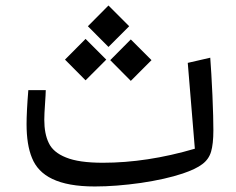

<svg xmlns="http://www.w3.org/2000/svg" viewBox="-20 -655 844 688"><path d="M294.9 -561 368.7 -486.8 442.9 -561 368.7 -635.3ZM212.9 -441.4 286.6 -367.2 360.8 -441.4 286.6 -515.6ZM375 -439.5 448.7 -365.2 522.9 -439.5 448.7 -513.7ZM319.8 13.2C371.1 13.2 425.8 8.8 484.9 0.5C543.9 -8.3 593.8 -19.5 634.8 -33.2C666.5 -43.9 689.9 -55.2 705.1 -66.9C720.2 -78.1 731 -93.3 736.3 -111.3C741.7 -129.4 744.6 -155.3 744.6 -188C744.6 -215.8 743.7 -257.8 741.2 -314C738.8 -370.1 735.8 -414.6 733.4 -448.2L652.8 -429.7L678.2 -122.1C563.5 -88.4 453.6 -71.8 348.6 -71.8C291 -71.8 247.1 -78.1 216.3 -90.8C185.5 -103 165 -120.6 154.8 -142.6C144 -164.6 138.7 -192.4 138.7 -226.1C138.7 -238.3 139.6 -258.8 141.6 -286.6C143.1 -305.7 143.6 -320.8 144 -332H81.5C77.1 -278.3 75.2 -237.8 75.2 -210C75.2 -161.1 81.5 -120.6 94.7 -88.9C120.6 -24.4 188.5 13.2 319.8 13.2Z"/></svg>

Font: SG Kara Light
Style: Regular
Weight: 400
Designer: Damoon Khanjanzadeh
Version: Version 1.000